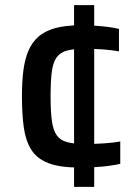

<svg xmlns="http://www.w3.org/2000/svg" viewBox="-20 -716 537 744"><path d="M283 -67Q210 -67 166 -84.5Q122 -102 100.5 -137Q79 -172 72 -223.5Q65 -275 65 -343Q65 -398 70.5 -442Q76 -486 90 -519Q104 -552 129 -574Q154 -596 194 -607Q234 -618 291 -618Q319 -618 345.5 -616.5Q372 -615 396 -612Q420 -609 441 -604V-517Q415 -522 378.5 -524.5Q342 -527 310 -527Q266 -527 239.5 -520Q213 -513 199 -493Q185 -473 180.5 -436.5Q176 -400 176 -342Q176 -284 181 -247.5Q186 -211 200 -191.5Q214 -172 241 -165Q268 -158 311 -158Q345 -158 383.5 -160.5Q422 -163 446 -168V-81Q427 -77 403 -73.5Q379 -70 349 -68.5Q319 -67 283 -67ZM267 8V-696H345V8Z"/></svg>

Font: Saira SemiExpanded Medium
Style: Regular
Weight: 500
Width: 6
Designer: Hector Gatti with collaboration of the Omnibus-Type team
Foundry: Omnibus-Type
Version: Version 1.101